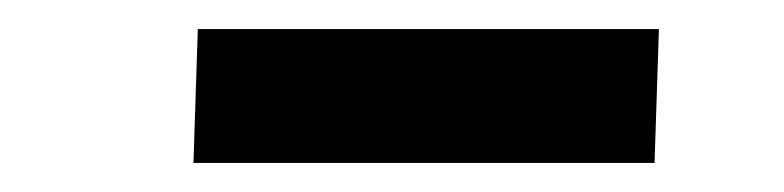

<svg xmlns="http://www.w3.org/2000/svg" viewBox="-20 -747 539 132"><path d="M116 -727H433L430 -635H113Z"/></svg>

Font: Literata 72pt
Style: Bold Italic
Weight: 700
Italic angle: -2°
Designer: Latin by Veronika Burian and Jose Scaglione. Greek by Irene Vlachou. Cyrillic by Vera Evstafieva
Foundry: TypeTogether
Version: Version 3.002